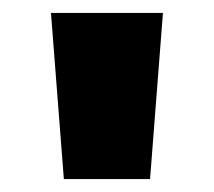

<svg xmlns="http://www.w3.org/2000/svg" viewBox="-20 -734 332 298"><path d="M212.9 -456.1H79.1L59.1 -713.9H232.9Z"/></svg>

Font: Open Sans Hebrew Extra Bold
Style: Regular
Weight: 800
Foundry: Ascender Corporation, Yanek Iontef
Version: Version 2.001;PS 002.001;hotconv 1.0.70;makeotf.lib2.5.58329